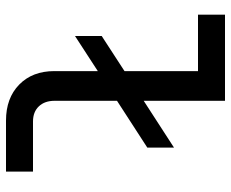

<svg xmlns="http://www.w3.org/2000/svg" viewBox="-85 -685 770 640"><g transform="rotate(90 300.0 -365.0)"><path d="M100 -230V-319L217 -395V-640H29V-730H316V-459L472 -560V-471L316 -370V-162Q316 -129 334.5 -109.5Q353 -90 385 -90H552V0H382Q307 0 262 -44Q217 -88 217 -161V-306Z"/></g></svg>

Font: JetBrains Mono NL Medium
Style: Regular
Weight: 500
Monospace: yes
Designer: Philipp Nurullin, Konstantin Bulenkov
Foundry: JetBrains
Version: Version 2.305; ttfautohint (v1.8.4.7-5d5b)